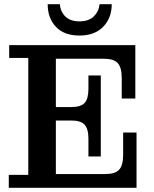

<svg xmlns="http://www.w3.org/2000/svg" viewBox="-20 -898 735 918"><path d="M359.9 -728Q287.1 -728 247.6 -769.5Q208 -811 208 -877.9H266.1Q268.6 -843.3 292 -819.6Q315.4 -795.9 359.9 -795.9Q404.3 -795.9 428.5 -819.6Q452.6 -843.3 456.1 -877.9H514.2Q514.2 -811.5 473.1 -769.8Q432.1 -728 359.9 -728ZM22 0V-62H115.2V-621.1H23.9V-682.1H627V-426.8H562V-524.9Q562 -575.2 543 -596.2Q523.9 -617.2 476.1 -617.2H247.1V-386.2H321.8Q366.7 -386.2 384.8 -406Q402.8 -425.8 402.8 -474.1V-537.1H461.9V-149.9H402.8V-233.9Q402.8 -281.7 384.5 -301.8Q366.2 -321.8 321.8 -321.8H247.1V-65.9H483.9Q530.8 -65.9 549.8 -86.9Q568.8 -107.9 568.8 -158.2V-264.2H632.8V0Z"/></svg>

Font: Montagu Slab 144pt Medium
Style: Regular
Weight: 500
Designer: Florian Karsten
Foundry: Florian Karsten
Version: Version 1.000